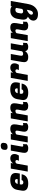

<svg xmlns="http://www.w3.org/2000/svg" viewBox="2156 -2964 1098 5451"><g transform="rotate(-90 2705.5 -238.0)"><path d="M224 14Q16 14 16 -130Q16 -150 20 -173L41 -297Q58 -393 129.5 -444.5Q201 -496 319 -496Q520 -496 520 -344Q520 -322 516 -296L504 -225H199L195 -202Q193 -190 193 -180Q193 -125 258 -125Q282 -125 299 -140Q316 -155 319 -175L485 -173Q452 14 224 14ZM344 -286Q348 -303 348 -317.5Q348 -332 335 -347Q322 -362 293.5 -362Q265 -362 241.5 -343Q218 -324 209 -286Z M1059 -379Q1059 -345 1047.5 -313Q1036 -281 1025 -266L1014 -252H863Q888 -275 888 -309Q888 -327 876.5 -338.5Q865 -350 845 -350Q811 -350 786 -316L730 0H560L645 -481H803L791 -414Q848 -495 929 -495Q994 -495 1026.5 -464Q1059 -433 1059 -379Z M1299 -128Q1322 -128 1340 -138L1335 -25Q1288 14 1228 14Q1137 14 1110 -28Q1092 -56 1092 -87.5Q1092 -119 1096 -143L1156 -481H1326L1270 -166Q1269 -160 1269 -155Q1269 -128 1299 -128ZM1176 -644Q1176 -708 1204.5 -737.5Q1233 -767 1293 -767Q1377 -767 1377 -693Q1377 -630 1348.5 -601Q1320 -572 1259 -572Q1176 -572 1176 -644Z M1723 -307Q1723 -350 1681.5 -350Q1640 -350 1613 -319L1557 0H1387L1472 -481H1630L1619 -422Q1678 -495 1768 -495Q1858 -495 1885 -451Q1902 -423 1902 -387Q1902 -351 1897 -320L1870 -166Q1869 -160 1869 -155Q1869 -128 1899 -128Q1922 -128 1940 -138L1935 -25Q1888 14 1828 14Q1692 14 1692 -100Q1692 -120 1696 -143L1720 -276Q1723 -294 1723 -307Z M2321 -307Q2321 -350 2279.5 -350Q2238 -350 2211 -319L2155 0H1985L2070 -481H2228L2217 -422Q2276 -495 2366 -495Q2456 -495 2483 -451Q2500 -423 2500 -387Q2500 -351 2495 -320L2468 -166Q2467 -160 2467 -155Q2467 -128 2497 -128Q2520 -128 2538 -138L2533 -25Q2486 14 2426 14Q2290 14 2290 -100Q2290 -120 2294 -143L2318 -276Q2321 -294 2321 -307Z M2799 14Q2591 14 2591 -130Q2591 -150 2595 -173L2616 -297Q2633 -393 2704.5 -444.5Q2776 -496 2894 -496Q3095 -496 3095 -344Q3095 -322 3091 -296L3079 -225H2774L2770 -202Q2768 -190 2768 -180Q2768 -125 2833 -125Q2857 -125 2874 -140Q2891 -155 2894 -175L3060 -173Q3027 14 2799 14ZM2919 -286Q2923 -303 2923 -317.5Q2923 -332 2910 -347Q2897 -362 2868.5 -362Q2840 -362 2816.5 -343Q2793 -324 2784 -286Z M3634 -379Q3634 -345 3622.5 -313Q3611 -281 3600 -266L3589 -252H3438Q3463 -275 3463 -309Q3463 -327 3451.5 -338.5Q3440 -350 3420 -350Q3386 -350 3361 -316L3305 0H3135L3220 -481H3378L3366 -414Q3423 -495 3504 -495Q3569 -495 3601.5 -464Q3634 -433 3634 -379Z M4145 -154Q4145 -128 4171.5 -128Q4198 -128 4216 -138L4211 -25Q4163 14 4103 14Q3990 14 3980 -73Q3920 14 3818.5 14Q3717 14 3687 -32Q3667 -61 3667 -98Q3667 -135 3673 -166L3729 -481H3899L3852 -215Q3849 -197 3849 -179Q3849 -131 3903 -131Q3948 -131 3975 -162L4032 -481H4202L4146 -166Q4145 -160 4145 -154Z M4600 -307Q4600 -350 4558.5 -350Q4517 -350 4490 -319L4434 0H4264L4349 -481H4507L4496 -422Q4555 -495 4645 -495Q4735 -495 4762 -451Q4779 -423 4779 -387Q4779 -351 4774 -320L4747 -166Q4746 -160 4746 -155Q4746 -128 4776 -128Q4799 -128 4817 -138L4812 -25Q4765 14 4705 14Q4569 14 4569 -100Q4569 -120 4573 -143L4597 -276Q4600 -294 4600 -307Z M4846 157Q4846 69 4958 4Q4873 -23 4873 -125Q4873 -150 4878 -180L4898 -297Q4914 -387 4972 -440.5Q5030 -494 5122.5 -494Q5215 -494 5249 -449L5255 -481H5404L5316 16Q5294 143 5215.5 217Q5137 291 5036 291Q4935 291 4890.5 254Q4846 217 4846 157ZM5052 -202Q5050 -193 5050 -177Q5050 -161 5065 -145.5Q5080 -130 5115.5 -130Q5151 -130 5177 -158L5207 -326Q5193 -351 5154 -351Q5115 -351 5093 -331Q5071 -311 5065 -277ZM5059 148Q5124 148 5144 30L5154 -28Q5015 37 5015 103Q5015 123 5026.5 135.5Q5038 148 5059 148Z"/></g></svg>

Font: Fugaz One
Style: Regular
Weight: 400
Designer: Daniel Hernandez
Foundry: Daniel Hernandez
Version: Version 1.002